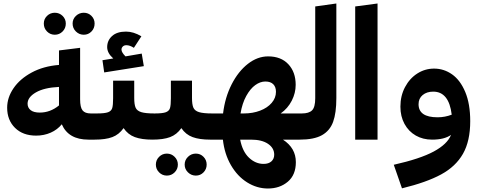

<svg xmlns="http://www.w3.org/2000/svg" viewBox="-20 -800 2762 1100"><path d="M542 -66 522 0H487Q372 0 334 -88Q309 -57 270.5 -40Q232 -23 187 -23Q111 -23 66 -67.5Q21 -112 21 -183Q21 -241 57.5 -294.5Q94 -348 161.5 -384.5Q229 -421 318 -428V-511L439 -526V-231Q439 -185 453 -167.5Q467 -150 500 -150H535ZM208 -155Q268 -155 318 -196V-302Q233 -298 185.5 -270.5Q138 -243 138 -206Q138 -183 155.5 -169Q173 -155 208 -155ZM231 -665Q231 -691 249.5 -709Q268 -727 294 -727Q320 -727 338.5 -709Q357 -691 357 -665Q357 -638 338.5 -619.5Q320 -601 294 -601Q268 -601 249.5 -619.5Q231 -638 231 -665ZM396 -665Q396 -691 415 -709Q434 -727 460 -727Q486 -727 504 -709Q522 -691 522 -665Q522 -638 504 -619.5Q486 -601 460 -601Q434 -601 415 -619.5Q396 -638 396 -665Z M873 -68 853 0Q792 0 752.5 -14.5Q713 -29 688 -66Q662 -29 623.5 -14.5Q585 0 522 0L502 -67L535 -150Q580 -150 599 -157Q618 -164 623 -181Q628 -198 628 -237V-338H749V-239Q749 -201 757 -183Q765 -165 789.5 -157.5Q814 -150 865 -150ZM804 -421 577 -385 567 -455 629 -465Q594 -496 594 -530Q594 -568 622 -593.5Q650 -619 702 -619Q745 -619 790 -592L747 -526Q724 -541 704 -541Q691 -541 683.5 -533.5Q676 -526 676 -516Q676 -500 699 -477L792 -493Z M1204 -68 1184 0Q1123 0 1083.5 -14.5Q1044 -29 1019 -66Q993 -29 954.5 -14.5Q916 0 853 0L833 -67L866 -150Q911 -150 930 -157Q949 -164 954 -181Q959 -198 959 -237V-338H1080V-239Q1080 -201 1088 -183Q1096 -165 1120.5 -157.5Q1145 -150 1196 -150ZM873 143Q873 117 891.5 98.5Q910 80 936 80Q962 80 980.5 98.5Q999 117 999 143Q999 169 980.5 187.5Q962 206 936 206Q910 206 891.5 187.5Q873 169 873 143ZM1038 143Q1038 117 1057 98.5Q1076 80 1102 80Q1128 80 1146 98.5Q1164 117 1164 143Q1164 169 1146 187.5Q1128 206 1102 206Q1076 206 1057 187.5Q1038 169 1038 143Z M1697 0H1601Q1675 48 1675 129Q1675 202 1629 241Q1583 280 1515 280Q1452 280 1396 245Q1340 210 1303 146Q1266 82 1257 0H1184L1164 -66L1196 -150H1258Q1269 -242 1307 -316.5Q1345 -391 1400 -434Q1455 -477 1516 -477Q1590 -477 1632 -432Q1674 -387 1674 -314Q1674 -267 1651.5 -223Q1629 -179 1588 -150H1709L1717 -67ZM1358 -150H1377Q1428 -150 1470 -166Q1512 -182 1536.5 -210.5Q1561 -239 1561 -274Q1561 -302 1545.5 -317.5Q1530 -333 1500 -333Q1471 -333 1442.5 -312.5Q1414 -292 1391 -250.5Q1368 -209 1358 -150ZM1551 86Q1551 48 1515.5 24Q1480 0 1418 0H1356Q1369 68 1406.5 103.5Q1444 139 1490 139Q1519 139 1535 124.5Q1551 110 1551 86Z M1677 -67 1709 -150Q1750 -150 1768 -168Q1786 -186 1786 -237V-763L1907 -780V-238Q1907 -153 1888.5 -102Q1870 -51 1824.5 -25.5Q1779 0 1697 0Z M2015 0V-763L2143 -780V0Z M2674 -106Q2674 8 2632.5 81Q2591 154 2507 199.5Q2423 245 2283 279L2236 144Q2387 110 2465 68Q2543 26 2564 -27Q2525 0 2456 0Q2403 0 2362 -23.5Q2321 -47 2297.5 -90Q2274 -133 2274 -189Q2274 -251 2300.5 -301Q2327 -351 2371 -379Q2415 -407 2467 -407Q2523 -407 2570 -374Q2617 -341 2645.5 -273Q2674 -205 2674 -106ZM2487 -128Q2529 -128 2568 -143Q2552 -275 2462 -275Q2425 -275 2401.5 -255.5Q2378 -236 2378 -203Q2378 -128 2487 -128Z"/></svg>

Font: FiraGOUPP
Style: Bold
Weight: 700
Designer: bBox Type
Foundry: bBox Type GmbH
Version: Version 1.001